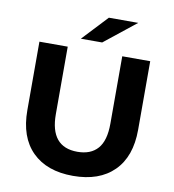

<svg xmlns="http://www.w3.org/2000/svg" viewBox="-96 -986 981 1082"><g transform="rotate(10 394.0 -444.5)"><path d="M77 -308V-700H239V-314Q239 -126 395 -126Q471 -126 511 -171.5Q551 -217 551 -314V-700H711V-308Q711 -154 627.5 -71Q544 12 394 12Q244 12 160.5 -71Q77 -154 77 -308ZM439 -901H607L426 -757H304Z"/></g></svg>

Font: APTA Sans Regular
Style: Bold Italic
Weight: 700
Version: Version 7.200